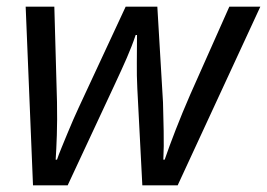

<svg xmlns="http://www.w3.org/2000/svg" viewBox="-20 -556 801 576"><path d="M57 -536H143L151 -250Q152 -195 150.5 -150.5Q149 -106 147 -77H151Q156 -92 164.5 -112.5Q173 -133 182 -155Q191 -177 200 -197.5Q209 -218 216 -233L357 -536H452L469 -249Q470 -212 471 -163.5Q472 -115 470 -77H474Q487 -115 507 -166.5Q527 -218 551 -273L668 -536H761L513 0H407L392 -290Q390 -330 390.5 -366.5Q391 -403 391 -451H387Q381 -433 374.5 -416.5Q368 -400 360.5 -382.5Q353 -365 344 -345.5Q335 -326 323 -300L183 0H79Z"/></svg>

Font: BC Sans
Style: Italic
Weight: 400
Italic angle: -12°
Designer: Monotype Design Team
Designer: Province of B.C.
Foundry: Monotype Imaging Inc.
Version: Version 2.000;GOOG;noto-source:20170915:90ef993387c0